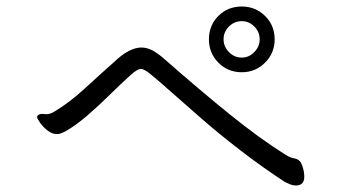

<svg xmlns="http://www.w3.org/2000/svg" viewBox="-20 -678 1040 590"><path d="M824 -557Q824 -515 794.5 -485.5Q765 -456 723 -456Q680 -456 651 -485.5Q622 -515 622 -557Q622 -600 651 -629Q680 -658 723 -658Q765 -658 794.5 -629Q824 -600 824 -557ZM723 -501Q745 -501 761.5 -518Q778 -535 778 -557Q778 -580 761.5 -596.5Q745 -613 723 -613Q700 -613 683.5 -596.5Q667 -580 667 -557Q667 -535 683.5 -518Q700 -501 723 -501ZM329 -486Q355 -511 376 -521.5Q397 -532 414 -532Q433 -532 450.5 -522Q468 -512 487 -495Q594 -401 685.5 -327Q777 -253 858 -202Q873 -193 883.5 -191.5Q894 -190 901 -183Q906 -178 910.5 -163.5Q915 -149 915 -135Q915 -108 889 -108Q880 -108 871.5 -111.5Q863 -115 855 -119Q785 -165 720 -215Q655 -265 601 -312Q547 -359 506.5 -395Q466 -431 445 -448Q424 -466 413 -466Q402 -466 382 -448Q350 -419 316.5 -386Q283 -353 249.5 -324Q216 -295 184 -276Q176 -272 169.5 -269Q163 -266 155 -266Q140 -266 126 -277Q112 -288 103 -301Q94 -314 94 -318Q94 -321 95 -322Q101 -330 116 -327.5Q131 -325 147 -335Q195 -364 241 -406.5Q287 -449 329 -486Z"/></svg>

Font: Moon Stars Kai HW
Style: Regular
Weight: 400
Designer: GuiWonder
Version: Version 1.101